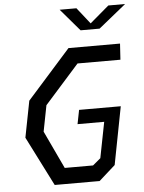

<svg xmlns="http://www.w3.org/2000/svg" viewBox="-61 -989 780 1037"><g transform="rotate(-5 328.5 -470.0)"><path d="M193 0H436.5L525 -79L585.5 -392.5H359.5L344.5 -316.5H489L451 -122.5L408.5 -87H255L158.5 -292L186 -433L373 -643H605.5L611 -730H331.5L96 -465.5L57.5 -268ZM302 -940.5H393L462.5 -852.5L566 -940.5H657L508 -820H405Z"/></g></svg>

Font: Monaspace Krypton
Style: Italic
Weight: 400
Italic angle: -11°
Designer: Riley Cran & the Lettermatic Team
Foundry: Lettermatic
Version: Version 1.101 (Monaspace Krypton)